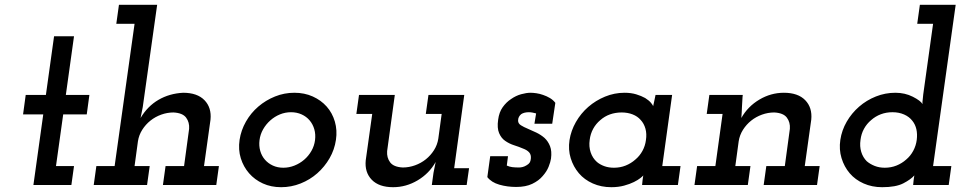

<svg xmlns="http://www.w3.org/2000/svg" viewBox="-20 -770 4002 799"><path d="M205 -619H288L254 -375H352L341 -294H243L213 -79H288L277 0H119L160 -294H76L87 -375H171Z M669 -79H746L767 -234Q769 -261 754.5 -280.5Q740 -300 702 -302Q676 -302 651 -293Q626 -284 606 -268Q586 -252 572 -230Q558 -208 554 -182L540 -79H603L592 0H370L381 -79H457L540 -671H464L475 -750H634L574 -324L565 -279Q594 -328 639.5 -354.5Q685 -381 742 -384Q801 -384 831 -353Q861 -322 856 -272L829 -79H891L880 0H658Z M977 -188Q983 -228 1003.5 -264Q1024 -300 1055 -326.5Q1086 -353 1124.5 -368.5Q1163 -384 1205 -384Q1247 -384 1281.5 -368.5Q1316 -353 1339.5 -326.5Q1363 -300 1373.5 -264Q1384 -228 1378 -188Q1372 -147 1351.5 -111.5Q1331 -76 1300.5 -49Q1270 -22 1231 -6.5Q1192 9 1150 9Q1108 9 1074 -6.5Q1040 -22 1016.5 -49Q993 -76 982 -111.5Q971 -147 977 -188ZM1060 -187Q1057 -163 1063 -142Q1069 -121 1082.5 -105.5Q1096 -90 1115.5 -81Q1135 -72 1159 -72Q1183 -72 1205.5 -81Q1228 -90 1246 -105.5Q1264 -121 1276 -142Q1288 -163 1291 -187Q1294 -211 1288 -232Q1282 -253 1268.5 -269Q1255 -285 1235 -294Q1215 -303 1191 -303Q1167 -303 1145 -294Q1123 -285 1105 -269Q1087 -253 1075 -232Q1063 -211 1060 -187Z M1777 0 1784 -51 1793 -96Q1766 -48 1718 -19.5Q1670 9 1616 9Q1557 9 1527 -22Q1497 -53 1502 -103L1529 -296H1463L1474 -375H1623L1591 -141Q1589 -114 1603.5 -94.5Q1618 -75 1656 -73Q1682 -73 1707 -82Q1732 -91 1752 -107Q1772 -123 1786 -145Q1800 -167 1804 -193L1818 -296H1752L1763 -375H1912L1870 -70H1932L1922 0Z M2008 -33 2020 -120H2094L2089 -81Q2100 -76 2111.5 -74.5Q2123 -73 2140 -73Q2147 -73 2155 -75Q2163 -77 2171 -82Q2180 -87 2184 -93Q2188 -99 2189 -109Q2191 -126 2182 -136Q2173 -146 2156 -152Q2140 -159 2119.5 -165.5Q2099 -172 2082 -184Q2066 -195 2057 -216Q2048 -237 2053 -272Q2057 -303 2072 -324Q2087 -345 2107 -358Q2127 -372 2149 -378Q2171 -384 2188 -384Q2198 -384 2212 -382Q2226 -380 2240 -375Q2255 -370 2268.5 -362Q2282 -354 2291 -342L2278 -255H2204L2211 -298Q2204 -300 2196 -301.5Q2188 -303 2181 -303Q2171 -303 2163 -301Q2155 -299 2149 -295Q2143 -290 2139.5 -283.5Q2136 -277 2136 -268Q2136 -256 2148 -248.5Q2160 -241 2177 -234Q2194 -227 2212.5 -218Q2231 -209 2246 -196Q2261 -182 2269 -161.5Q2277 -141 2273 -110Q2271 -96 2263 -76Q2255 -56 2238 -37Q2222 -18 2195 -5Q2168 8 2128 8Q2091 8 2058 -1.5Q2025 -11 2008 -33Z M2350 -187Q2356 -226 2376.5 -262Q2397 -298 2428 -325Q2459 -352 2498 -368Q2537 -384 2579 -384Q2606 -384 2627.5 -377.5Q2649 -371 2665 -362Q2681 -352 2689.5 -341.5Q2698 -331 2698 -328Q2700 -339 2703 -351Q2706 -363 2708 -375H2777L2736 -79H2812L2801 0H2652L2654 -20Q2655 -27 2655.5 -31Q2656 -35 2657 -40Q2655 -37 2645 -29Q2635 -21 2618 -12.5Q2601 -4 2577 2.5Q2553 9 2524 9Q2482 9 2447 -6.5Q2412 -22 2389 -49Q2366 -76 2355 -111.5Q2344 -147 2350 -187ZM2434 -188Q2430 -160 2438 -136Q2446 -112 2464 -96Q2477 -85 2495 -78.5Q2513 -72 2535 -72Q2561 -72 2583.5 -81Q2606 -90 2624 -106Q2642 -121 2653.5 -142Q2665 -163 2668 -187Q2672 -213 2666 -234.5Q2660 -256 2646 -271Q2633 -286 2612.5 -294Q2592 -302 2567 -302Q2541 -302 2518.5 -294Q2496 -286 2478 -270Q2460 -255 2448.5 -234Q2437 -213 2434 -188Z M3169 -79H3246L3267 -234Q3269 -261 3254.5 -280.5Q3240 -300 3202 -302Q3176 -302 3151 -293Q3126 -284 3106 -268Q3086 -252 3072 -230Q3058 -208 3054 -182L3040 -79H3103L3092 0H2870L2881 -79H2957L2987 -296H2921L2932 -375H3071L3070 -366Q3068 -342 3067.5 -322.5Q3067 -303 3065 -279Q3092 -327 3140 -355.5Q3188 -384 3242 -384Q3301 -384 3331 -353Q3361 -322 3356 -272L3329 -79H3391L3380 0H3158Z M3782 -20Q3783 -27 3783.5 -31Q3784 -35 3785 -40Q3770 -23 3739 -7Q3708 9 3651 9Q3609 9 3574 -6.5Q3539 -22 3516 -49Q3493 -76 3482 -112Q3471 -148 3477 -188Q3483 -228 3503.5 -263.5Q3524 -299 3555 -326Q3586 -353 3625 -368.5Q3664 -384 3706 -384Q3746 -384 3778.5 -367.5Q3811 -351 3819 -337Q3818 -345 3820 -357L3822 -377L3863 -671H3797L3808 -750H3957L3863 -79H3939L3928 0H3780ZM3561 -188Q3557 -161 3564 -138Q3571 -115 3587 -99Q3601 -87 3620 -79.5Q3639 -72 3662 -72Q3688 -72 3710.5 -81Q3733 -90 3751 -106Q3769 -121 3780.5 -142.5Q3792 -164 3795 -188Q3798 -212 3793.5 -232Q3789 -252 3777 -267Q3764 -284 3742.5 -293.5Q3721 -303 3694 -303Q3668 -303 3645.5 -294.5Q3623 -286 3605 -270Q3587 -255 3575.5 -234Q3564 -213 3561 -188Z"/></svg>

Font: Josefin Slab
Style: Bold Italic
Weight: 700
Italic angle: -12°
Designer: Santiago Orozco
Foundry: Typemade
Version: Version 2.000